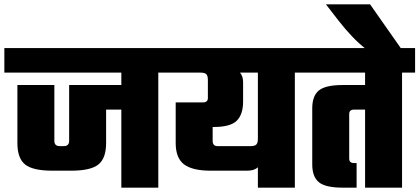

<svg xmlns="http://www.w3.org/2000/svg" viewBox="-40 -863 1929 883"><path d="M748 -642V-529H688V0H518V-359H448V-205Q448 -135 412.5 -106.5Q377 -78 287 -78H201Q111 -78 75.5 -106.5Q40 -135 40 -205V-472H210V-215Q210 -191 235 -191H253Q278 -191 278 -215V-472H518V-529H-20V-642Z M1376 -642V-529H1316V0H1146V-94Q1130 -78 1097 -78H929Q845 -78 806.5 -107Q768 -136 768 -205V-392H893Q916 -392 916 -412V-495Q916 -514 909 -521.5Q902 -529 882 -529H708V-642ZM1146 -225V-529H1064Q1078 -512 1078 -485V-396Q1078 -337 1049 -308Q1020 -279 943 -279H938V-215Q938 -191 961 -191H1112Q1132 -191 1139 -198.5Q1146 -206 1146 -225Z M1869 -642V-529H1809V0H1639V-359H1589Q1566 -359 1566 -339V-133Q1566 -113 1589 -113H1600V0H1536Q1457 0 1426.5 -25Q1396 -50 1396 -107V-365Q1396 -422 1426.5 -447Q1457 -472 1536 -472H1639V-529H1336V-642Z M1662 -843 1805 -639H1641Q1581 -686 1517 -768L1459 -843Z"/></svg>

Font: Teko
Style: Bold
Weight: 700
Designer: Manushi Parikh, Jonny Pinhorn
Foundry: Indian Type Foundry
Version: Version 1.106;PS 1.0;hotconv 1.0.78;makeotf.lib2.5.61930; tt